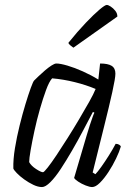

<svg xmlns="http://www.w3.org/2000/svg" viewBox="-20 -757 542 777"><path d="M150 0Q134 0 115 -9Q96 -18 78 -31Q60 -44 48 -56.5Q36 -69 34 -75Q33 -112 40.5 -157.5Q48 -203 59.5 -249.5Q71 -296 83 -335.5Q95 -375 104.5 -401Q114 -427 118 -431Q124 -437 136 -448.5Q148 -460 162 -472Q176 -484 188.5 -492Q201 -500 208 -500Q224 -500 253 -491.5Q282 -483 315.5 -468Q349 -453 378 -435L385 -500Q417 -500 432 -490.5Q447 -481 447 -459Q447 -441 434.5 -384.5Q422 -328 401 -244Q380 -160 355 -59L366 -52Q375 -61 390 -82Q405 -103 421 -128.5Q437 -154 448 -175Q456 -175 462 -171.5Q468 -168 469 -164Q463 -143 449.5 -115Q436 -87 419 -61Q402 -35 384.5 -17.5Q367 0 353 0Q343 0 326.5 -6.5Q310 -13 296.5 -22Q283 -31 280 -37L331 -210Q337 -231 343.5 -250.5Q350 -270 355 -284Q360 -298 362 -301L356 -304Q338 -270 316.5 -229Q295 -188 271.5 -147.5Q248 -107 226 -73.5Q204 -40 184 -20Q164 0 150 0ZM154 -60Q158 -60 173 -79Q188 -98 209 -129.5Q230 -161 254 -199Q278 -237 300.5 -275Q323 -313 341 -345Q359 -377 367 -397Q329 -413 283 -424.5Q237 -436 191 -440Q179 -427 166.5 -393Q154 -359 141.5 -315.5Q129 -272 119.5 -228Q110 -184 104 -149.5Q98 -115 98 -101Q106 -86 126 -73Q146 -60 154 -60ZM277 -564Q271 -568 264 -574Q257 -580 257 -584Q294 -630 327 -664.5Q360 -699 382.5 -718Q405 -737 412 -737Q418 -737 428 -730.5Q438 -724 446.5 -713.5Q455 -703 455 -690Z"/></svg>

Font: Texturina Medium 12pt Thin
Style: Italic
Weight: 250
Italic angle: -11°
Version: Version 1.002